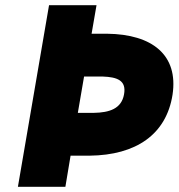

<svg xmlns="http://www.w3.org/2000/svg" viewBox="-20 -720 688 740"><path d="M169 -700 49 0H232L252 -120H325C505 -122 621 -202 645 -355C668 -508 567 -588 393 -590H333L352 -700ZM376 -425C432 -423 468 -410 458 -356C448 -301 402 -286 341 -285H280L304 -425Z"/></svg>

Font: Jost* Black
Style: Italic
Weight: 900
Italic angle: -10°
Version: Version 3.7